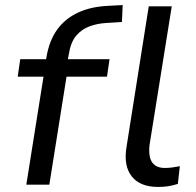

<svg xmlns="http://www.w3.org/2000/svg" viewBox="-20 -730 773 759"><path d="M84 0 152 -427H50L60 -496H184L159 -475L164 -506Q175 -570 206 -613Q237 -656 288 -680Q339 -704 409 -707L465 -710L462 -643L398 -639Q364 -637 333 -625.5Q302 -614 280.5 -588Q259 -562 252 -515L247 -489L239 -496H413L403 -427H243L175 0ZM605 9Q534 9 501 -32.5Q468 -74 480 -148L568 -705H659L571 -156Q568 -128 573 -107.5Q578 -87 593 -76.5Q608 -66 631 -66Q646 -66 661 -68Q676 -70 691 -73L683 -3Q664 3 646 6Q628 9 605 9Z"/></svg>

Font: Nunito Sans 7pt
Style: Italic
Weight: 400
Italic angle: -9°
Designer: Vernon Adams
Foundry: Vernon Adams
Version: Version 3.101;gftools[0.9.27]